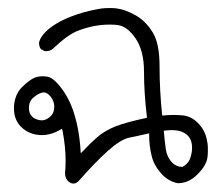

<svg xmlns="http://www.w3.org/2000/svg" viewBox="-20 -278 540 470"><path d="M159.7 171.4Q167.5 171.4 175.3 162.1Q213.9 118.2 244.6 90.8Q275.4 63.5 295.9 59.1Q315.4 55.2 345.2 48.3V53.7Q345.2 79.6 351.1 103Q356.4 126 374 146Q391.1 165.5 414.6 170.4Q415.5 170.4 416.5 170.4Q441.4 170.4 462.9 149.4Q485.4 127 487.8 107.4Q488.8 99.1 488.8 93.8Q488.8 88.4 488.8 81.8Q488.8 75.2 486.3 64Q481.9 40.5 464.4 22.9Q447.8 6.3 426.8 4.4Q415.5 3.4 404.1 3.4Q392.6 3.4 377 4.9Q370.6 -56.6 370.6 -115.2Q370.6 -172.4 353.5 -199.2Q336.9 -226.1 312.5 -240.2Q287.6 -254.4 266.1 -257.3Q258.3 -258.3 252.2 -258.3Q246.1 -258.3 237.8 -258.1Q229.5 -257.8 215.3 -254.9Q185.5 -249.5 153.3 -237.3Q112.8 -221.2 91.3 -199.7Q79.1 -187.5 75.7 -174.8Q75.7 -173.8 75.7 -171.4Q75.7 -164.1 80.1 -157.7L89.8 -152.8Q91.3 -152.8 92.3 -152.8Q102.1 -152.8 108.4 -157.7Q146 -193.4 170.4 -202.6Q209.5 -217.8 248.5 -217.8Q258.3 -217.8 267.6 -216.8Q291.5 -213.9 312 -183.8Q332.5 -153.8 332.5 -102.5Q332.5 -51.3 339.8 10.3Q289.6 21 261.7 31.7Q234.9 43 218.3 57.6Q201.2 72.3 185.1 89.8L177.7 97.2Q176.3 73.2 174.3 60.1Q170.9 32.7 163.6 7.3Q151.4 -37.1 125 -68.8Q108.9 -88.4 95.7 -90.3Q89.8 -91.3 84.5 -91.3Q74.2 -91.3 64.9 -87.9Q51.3 -82 33.7 -64.5Q16.1 -46.9 14.2 -17.1Q14.2 -14.6 14.2 -11.7Q14.2 14.6 31.2 32.2Q52.2 52.7 82.5 52.7Q104.5 52.7 127 40L131.8 37.1L133.3 43Q140.6 81.1 140.6 115.7Q140.6 131.3 139.2 146.5Q140.1 163.1 152.3 169.4Q155.8 171.4 159.7 171.4ZM425.8 130.4Q410.2 130.4 398.9 117.2Q388.2 104.5 385.7 86.2Q383.3 67.9 380.9 42Q393.1 40.5 399.9 40.5Q418.9 40.5 430.2 46.9Q446.3 55.7 449.2 73.2Q450.2 78.6 450.2 82.8Q450.2 86.9 449.7 92Q449.2 97.2 446.5 106.7Q443.8 116.2 437 123Q433.1 127 426.8 130.4ZM62 10.3 58.1 6.8Q50.8 -0.5 50.8 -14.2Q50.8 -29.8 62 -39.3Q73.2 -48.8 83 -51.3Q85 -51.8 86.9 -51.8Q96.2 -51.8 104.5 -40.8Q112.8 -29.8 112.8 -17.1Q112.8 0.5 100.6 9.3Q91.8 16.6 82.3 16.6Q72.8 16.6 62 10.3Z"/></svg>

Font: Bakudai
Style: Light
Weight: 300
Version: Version 1.48